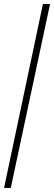

<svg xmlns="http://www.w3.org/2000/svg" viewBox="-37 -763 266 944"><path d="M-17 161 174 -743H209L16 161Z"/></svg>

Font: Saira UltraCondensed Thin
Style: Italic
Weight: 250
Width: 1
Italic angle: -12°
Designer: Hector Gatti with collaboration of the Omnibus-Type team
Foundry: Omnibus-Type
Version: Version 1.101